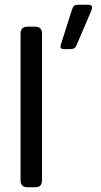

<svg xmlns="http://www.w3.org/2000/svg" viewBox="-20 -793 428 813"><path d="M236 -596 238 -605 285 -753Q289 -765 294.5 -769Q300 -773 314 -773H352Q370 -773 370 -762Q370 -757 367 -749L303 -599Q297 -585 278 -585H250Q236 -585 236 -596ZM67 -30V-650Q67 -680 97 -680H128Q144 -680 151 -672.5Q158 -665 158 -650V-30Q158 -15 151 -7.5Q144 0 128 0H97Q67 0 67 -30Z"/></svg>

Font: Mitr Light
Style: Regular
Weight: 300
Designer: Thanarat Vachiruckul
Foundry: Cadson Demak
Version: Version 1.003